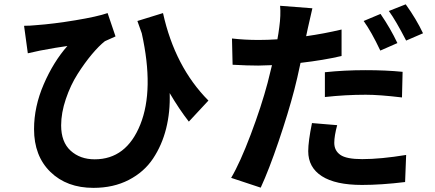

<svg xmlns="http://www.w3.org/2000/svg" viewBox="-20 -823 2040 900"><path d="M957 -351.6 865.2 -252.9Q820.3 -310.5 775.4 -386.7Q778.3 -298.8 758.8 -220.7Q739.3 -142.6 697.3 -79.6Q655.3 -16.6 583.5 20.5Q511.7 57.6 418 57.6Q293 57.6 216.3 -17.1Q139.6 -91.8 139.6 -217.8Q139.6 -323.2 185.1 -428.2Q230.5 -533.2 295.9 -607.4Q245.1 -600.6 168 -585.9Q160.2 -584 141.6 -580.1Q123 -576.2 110.4 -573.2L92.8 -702.1Q121.1 -702.1 149.4 -705.1Q230.5 -710.9 333.5 -728Q436.5 -745.1 484.4 -761.7L521.5 -652.3Q476.6 -632.8 471.7 -629.9Q444.3 -608.4 410.6 -568.4Q377 -528.3 343.8 -476.1Q310.5 -423.8 288.6 -358.9Q266.6 -293.9 266.6 -235.4Q266.6 -157.2 311 -116.7Q355.5 -76.2 423.8 -76.2Q572.3 -76.2 637.7 -239.3Q703.1 -402.3 644.5 -667Q637.7 -685.5 624 -724.6L744.1 -761.7Q799.8 -509.8 957 -351.6Z M1842.8 -621.1 1762.7 -585.9Q1720.7 -674.8 1684.6 -724.6L1763.7 -757.8Q1810.5 -689.5 1842.8 -621.1ZM1502.9 -368.2V-484.4Q1593.8 -494.1 1693.4 -494.1Q1790 -494.1 1867.2 -486.3L1864.3 -366.2Q1758.8 -378.9 1694.3 -378.9Q1599.6 -378.9 1502.9 -368.2ZM1581.1 -684.6V-560.5Q1498 -541 1388.7 -528.3Q1373 -453.1 1359.4 -401.4Q1331.1 -293 1286.1 -160.6Q1241.2 -28.3 1202.1 56.6L1063.5 10.7Q1105.5 -60.5 1155.3 -192.4Q1205.1 -324.2 1234.4 -434.6Q1253.9 -511.7 1254.9 -517.6Q1208 -515.6 1190.4 -515.6Q1140.6 -515.6 1070.3 -519.5L1067.4 -642.6Q1127 -635.7 1192.4 -635.7Q1234.4 -635.7 1280.3 -638.7Q1285.2 -664.1 1289.1 -695.3Q1296.9 -752 1293 -795.9L1444.3 -784.2Q1433.6 -738.3 1422.9 -690.4L1415 -653.3Q1498 -665 1581.1 -684.6ZM1442.4 -246.1 1560.5 -236.3Q1546.9 -185.5 1546.9 -153.3Q1546.9 -117.2 1575.2 -97.2Q1603.5 -77.1 1677.7 -77.1Q1764.6 -77.1 1883.8 -96.7L1878.9 30.3Q1767.6 43.9 1676.8 43.9Q1552.7 43.9 1488.8 2.9Q1424.8 -38.1 1424.8 -114.3Q1424.8 -160.2 1442.4 -246.1ZM1802.7 -771.5 1881.8 -802.7Q1931.6 -733.4 1962.9 -667L1883.8 -632.8Q1835 -727.5 1802.7 -771.5Z"/></svg>

Font: Gen Shin Gothic Monospace Bold
Style: Bold
Weight: 700
Designer: [Source Han Sans]
Ryoko NISHIZUKA  (kana & ideographs); Paul D. Hunt (Latin, Greek & Cyrillic); Wenlong ZHANG  (bopomofo
Version: Version 1.002.20150607